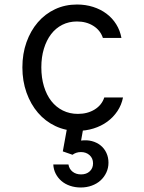

<svg xmlns="http://www.w3.org/2000/svg" viewBox="-20 -570 640 851"><path d="M442.2 -138Q431.2 -104.2 399.6 -84.7Q368 -65.2 325.2 -65.2Q288.8 -65.2 258.7 -80.1Q228.6 -95 207.5 -122Q186.4 -149 174.8 -187.2Q163.2 -225.4 163.2 -271.6Q163.2 -316.8 174.6 -354.2Q186 -391.6 206.4 -418.4Q226.8 -445.2 256 -460Q285.2 -474.8 321.2 -474.8Q362.8 -474.8 393.8 -455.3Q424.8 -435.8 436 -402H518.2Q512.2 -435 495.1 -462.4Q478 -489.8 452 -509.3Q426 -528.8 392.6 -539.4Q359.2 -550 321.2 -550Q268.4 -550 224.1 -529.2Q179.8 -508.4 147.7 -471.1Q115.6 -433.8 97.4 -382.8Q79.2 -331.8 79.2 -271.2Q79.2 -210.8 97.6 -159.3Q116 -107.8 148.4 -70.1Q180.8 -32.4 225.6 -11.2Q270.4 10 323.2 10Q360.8 10 394.8 -0.6Q428.8 -11.2 455.5 -30.7Q482.2 -50.2 500.5 -77.6Q518.8 -105 525.2 -138ZM283.4 159H216.2Q217.4 181.4 226.9 199.9Q236.4 218.4 252.4 232.2Q268.4 246 290.5 253.5Q312.6 261 337.8 261Q364.2 261 386.9 252.7Q409.6 244.4 425.7 229.7Q441.8 215 451.3 194.8Q460.8 174.6 460.8 151Q460.8 127.4 451.5 107.5Q442.2 87.6 425.7 74.4Q409.2 61.2 387.2 55.4Q365.2 49.6 339.4 53L354 -29H282L258.4 101L301.4 116Q308.4 110.6 317.8 107.3Q327.2 104 338.8 104Q362 104 377.2 117.9Q392.4 131.8 392.4 154Q392.4 175.8 377.7 189.4Q363 203 339.4 203Q316.8 203 301.7 191Q286.6 179 283.4 159Z"/></svg>

Font: CommitMonoV142 ExtLt
Style: Regular
Weight: 200
Monospace: yes
Designer: Eigil Nikolajsen
Foundry: Eigil Nikolajsen
Version: Version 1.142